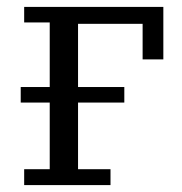

<svg xmlns="http://www.w3.org/2000/svg" viewBox="-20 -536 527 556"><path d="M50 -46H124V-239H40V-284H124V-471H50V-516H453V-364H393V-467H206V-284H340V-239H206V-46H300V0H50Z"/></svg>

Font: IBM Plex Serif
Style: Regular
Weight: 400
Designer: Mike Abbink, Paul van der Laan, Pieter van Rosmalen
Foundry: Bold Monday
Version: Version 3.001